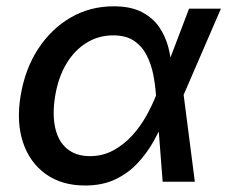

<svg xmlns="http://www.w3.org/2000/svg" viewBox="-20 -568 710 600"><path d="M245.6 11.7Q172.9 11.7 122.8 -24.2Q72.8 -60.1 51.8 -123.3Q30.8 -186.5 44.4 -268.6Q58.1 -352.1 99.1 -415Q140.1 -478 200.9 -513.2Q261.7 -548.3 335 -548.3Q389.2 -548.3 423.8 -530Q458.5 -511.7 478.3 -482.2Q498 -452.6 506.6 -418.2Q515.1 -383.8 516.6 -351.6H552.2L553.7 -272.9L588.9 0H488.3L467.3 -272Q465.3 -302.2 459 -334.7Q452.6 -367.2 438.5 -395Q424.3 -422.9 399.2 -440.2Q374 -457.5 333.5 -457.5Q288.1 -457.5 250.5 -434.3Q212.9 -411.1 187.5 -368.9Q162.1 -326.7 152.3 -267.6Q143.1 -210.4 152.6 -168.2Q162.1 -126 189.7 -103Q217.3 -80.1 261.2 -80.1Q300.8 -80.1 333.7 -97.9Q366.7 -115.7 392.6 -144Q418.5 -172.4 437 -205.6Q455.6 -238.8 467.3 -269L570.8 -541H670.4L552.7 -269L525.9 -192.4H493.2Q479 -160.2 459 -124.8Q439 -89.4 410.2 -58.3Q381.3 -27.3 341.1 -7.8Q300.8 11.7 245.6 11.7Z"/></svg>

Font: Inter 17pt Medium
Style: Italic
Weight: 500
Italic angle: -9.3988°
Version: Version 4.001;git-66647c0bb